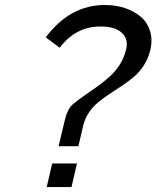

<svg xmlns="http://www.w3.org/2000/svg" viewBox="-20 -756 632 776"><path d="M269 0H168.9L190.9 -95.2H291ZM490.2 -558.1Q499.5 -598.1 472.4 -623.5Q445.3 -648.9 386.2 -648.9Q286.1 -648.9 221.2 -563L165 -605Q262.7 -735.8 403.8 -735.8Q447.3 -735.8 484.9 -723.4Q522.5 -710.9 548.8 -688.5Q575.2 -666 586.2 -631.3Q597.2 -596.7 587.9 -555.2Q580.1 -522 562.7 -494.1Q545.4 -466.3 523.2 -447.3Q501 -428.2 475.6 -411.1Q450.2 -394 425 -377.7Q399.9 -361.3 378.2 -343.8Q356.4 -326.2 339.6 -301.5Q322.8 -276.9 315.9 -247.1L296.9 -165H216.8L240.2 -263.2Q244.6 -281.2 247.1 -289.3Q249.5 -297.4 256.8 -311.5Q264.2 -325.7 274.9 -335Q292.5 -350.1 321.8 -370.4Q351.1 -390.6 374.8 -407.5Q398.4 -424.3 422.9 -446Q447.3 -467.8 464.8 -496.1Q482.4 -524.4 490.2 -558.1Z"/></svg>

Font: Perun
Style: Italic
Weight: 400
Italic angle: -12°
Foundry: Stefan Peev, Context Ltd
Version: Version 001.000